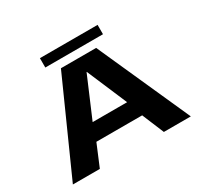

<svg xmlns="http://www.w3.org/2000/svg" viewBox="-164 -1008 1272 1218"><g transform="rotate(-30 472.5 -399.0)"><path d="M41 0H238.5L305.5 -160H641L707.5 0H905L602 -676.5H344ZM347.5 -280 473 -574.5H474.5L600 -280ZM260.5 -730H683V-798.5H260.5Z"/></g></svg>

Font: Anybody Expanded
Style: Bold
Weight: 700
Width: 7
Designer: Tyler Finck
Foundry: Etcetera Type Company
Version: Version 1.113;gftools[0.9.25]